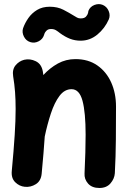

<svg xmlns="http://www.w3.org/2000/svg" viewBox="-20 -854 629 947"><path d="M38.1 -10.7Q47.9 -115.2 52.5 -188.2Q57.1 -261.2 57.1 -315.9Q57.1 -362.3 54.2 -400.6Q51.3 -439 44.9 -477.5Q39.6 -511.2 56.9 -532Q74.2 -552.7 99.1 -559.1Q127.9 -565.9 156.5 -552Q185.1 -538.1 191.4 -500.5Q192.9 -492.2 193.8 -483.9Q226.1 -519 265.6 -540.8Q305.2 -562.5 352.1 -562.5Q415.5 -562.5 460.2 -531.2Q504.9 -500 528.6 -447Q552.2 -394 552.2 -328.1Q552.2 -249.5 551.5 -165.8Q550.8 -82 546.4 0.5Q544.4 27.8 524.9 50.5Q505.4 73.2 470.2 73.2Q433.6 73.2 414.3 51.3Q395 29.3 397 1Q399.4 -53.2 400.9 -100.6Q402.3 -147.9 402.3 -189.9Q402.3 -299.3 387 -356.7Q371.6 -414.1 333 -414.1Q298.3 -414.1 273.4 -380.9Q248.5 -347.7 231 -294.4Q213.4 -241.2 200.7 -180.7Q198.2 -141.1 194.3 -95.7Q190.4 -50.3 185.5 2.9Q182.1 38.6 156.7 54.4Q131.3 70.3 102.5 67.4Q75.7 64.9 55.2 44.9Q34.7 24.9 38.1 -10.7ZM128.9 -646.5Q107.9 -653.3 97.7 -674.1Q87.4 -694.8 93.8 -714.8Q103 -740.7 119.9 -764.9Q136.7 -789.1 162.8 -804.9Q189 -820.8 225.6 -820.8Q263.7 -820.8 292.5 -805.9Q321.3 -791 343.8 -776.9Q353 -771.5 360.1 -767.3Q367.2 -763.2 377.9 -763.2Q396 -763.2 404.1 -772Q412.1 -780.8 414.3 -790Q416.5 -799.3 416 -800.3Q424.3 -821.3 446 -829.6Q467.8 -837.9 487.3 -829.6Q507.3 -820.8 516.1 -799.6Q524.9 -778.3 516.6 -758.3Q496.6 -713.4 460 -683.3Q423.3 -653.3 377.9 -653.3Q349.6 -653.3 325.2 -662.8Q300.8 -672.4 276.9 -689.9Q266.1 -698.7 256.1 -704.8Q246.1 -710.9 231.9 -710.9Q217.8 -710.9 210 -703.4Q202.1 -695.8 199.5 -688.5Q196.8 -681.2 197.3 -681.6Q190.9 -660.6 170.2 -650.1Q149.4 -639.6 128.9 -646.5Z"/></svg>

Font: Mikhak-FD ExtraBold
Style: Regular
Weight: 800
Designer: Amin Abedi
Version: Version 3.2